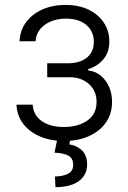

<svg xmlns="http://www.w3.org/2000/svg" viewBox="-20 -573 531 796"><path d="M48.3 -139.2H115.4Q118.3 -95.5 153.1 -71Q187.9 -46.5 244.7 -46.5Q303.3 -46.5 341.8 -73Q380.3 -99.4 380.3 -150.2Q380.3 -196 349.3 -224.1Q318.2 -252.1 271 -252.8H175.8V-310.7H269.9Q318.5 -313.6 343.8 -337.2Q369 -360.8 369 -399.1Q369 -442.8 338.1 -469.3Q307.2 -495.7 254.3 -495.7Q200.6 -495.7 165.1 -469.5Q129.6 -443.2 127.5 -402H61.1Q62.9 -446.4 87.7 -480.3Q112.6 -514.2 155 -533.4Q197.4 -552.6 251.4 -552.6Q306.8 -552.6 347.7 -532.7Q388.5 -512.8 410.9 -478.5Q433.2 -444.2 433.2 -400.9Q433.2 -355.8 408.4 -326.9Q383.5 -297.9 345.5 -286.2V-280.9Q388.8 -276.3 416.7 -239.2Q444.6 -202.1 444.6 -150.2Q444.6 -101.9 419.4 -65.5Q394.2 -29.1 349.4 -8.9Q304.7 11.4 245.7 11.4Q189.3 11.4 145.2 -7.6Q101.2 -26.6 75.6 -60.5Q50.1 -94.5 48.3 -139.2ZM218.8 -2.8H272.7L267.4 25.6Q297.9 30.2 319.4 50.1Q340.9 70 341.3 109Q340.9 152 307.7 177.2Q274.5 202.4 209.9 203.1L207.7 158.7Q242.9 158 263.1 146.8Q283.4 135.7 283.4 110.8Q283.4 84.2 264.7 73Q246.1 61.8 206 60Z"/></svg>

Font: Inter Zeller Light
Style: Regular
Weight: 300
Designer: Rasmus Andersson; Joe Bland
Foundry: zeller
Version: Version 3.015;git-dec3a8cb1